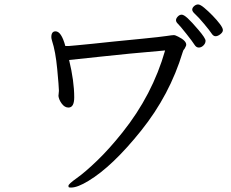

<svg xmlns="http://www.w3.org/2000/svg" viewBox="-20 -821 1040 864"><path d="M936.5 -751Q956 -731 969.5 -713Q983 -695 983 -685.5Q983 -676 971.5 -667Q960 -658 950 -658Q940 -658 932 -670.5Q924 -683 898.5 -713.5Q873 -744 859 -756.5Q845 -769 845 -777.5Q845 -786 853.5 -793.5Q862 -801 871.5 -801Q881 -801 899 -786Q917 -771 936.5 -751ZM905 -637.5Q905 -626 895.5 -616.5Q886 -607 874.5 -607Q863 -607 855 -620Q847 -633 818.5 -669Q790 -705 781 -713.5Q772 -722 772 -730Q772 -738 780 -746.5Q788 -755 797.5 -755Q807 -755 824.5 -739Q842 -723 873.5 -686Q905 -649 905 -637.5ZM243 -389 245 -411V-415Q245 -430 237.5 -510Q230 -590 214 -638Q211 -648 211 -654Q211 -680 230 -680Q256 -680 274 -614H290Q295 -614 324 -617L396 -624Q440 -629 491 -634Q542 -639 622.5 -647Q703 -655 729 -659Q755 -663 762 -663Q769 -663 782 -656Q818 -638 818 -620Q818 -616 816 -612.5Q814 -609 812 -604.5Q810 -600 807.5 -598Q805 -596 802 -586Q744 -394 615 -233Q486 -72 378 -7Q329 23 300 23Q291 23 289.5 21.5Q288 20 288 15Q288 7 325.5 -19.5Q363 -46 417.5 -98.5Q472 -151 531 -225Q666 -394 723 -594Q548 -579 436.5 -566.5Q325 -554 291 -551Q314 -456 314 -383Q314 -337 288 -337Q271 -337 258 -354.5Q245 -372 243 -389Z"/></svg>

Font: LXGW Bright TC
Style: Regular
Weight: 400
Designer: Christian Thalmann (Catharsis Fonts)
Foundry: LXGW / Christian Thalmann (Catharsis Fonts) / Fontworks Inc.
Version: Version 5.501